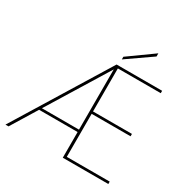

<svg xmlns="http://www.w3.org/2000/svg" viewBox="-197 -1080 1232 1256"><g transform="rotate(30 418.5 -452.0)"><path d="M463 -686V-361H757V-343H463V-18H787V0H443V-194H152L33 0H10L443 -704H787V-686ZM443 -212V-667L163 -212ZM643 -880 456 -750V-770L643 -904Z"/></g></svg>

Font: Fz Poppins Thin
Style: Regular
Weight: 100
Designer: Ninad Kale (Devanagari), Jonny Pinhorn (Latin)
Foundry: Indian Type Foundry
Version: Vit hóa bi Vntype.Com & FontZin.Com